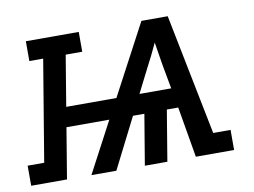

<svg xmlns="http://www.w3.org/2000/svg" viewBox="-110 -609 923 697"><g transform="rotate(-10 351.0 -260.0)"><path d="M-48 0V-74H13L75 -447H24V-520H219V-447H158L127 -260H312L450 -520H547L636 -74H700V0H559L527 -187H485L454 0H371L402 -186H360L266 0H174L273 -187H115L84 0ZM397 -260H514L498 -347Q495 -368 491 -390Q487 -412 484 -434Q474 -412 463 -390Q452 -368 441 -347Z"/></g></svg>

Font: Iosevka Etoile Oblique
Style: Regular
Weight: 400
Italic angle: -9°
Designer: Belleve Invis
Foundry: Belleve Invis
Version: Version 15.5.2; ttfautohint (v1.8.4)